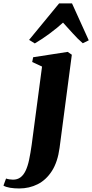

<svg xmlns="http://www.w3.org/2000/svg" viewBox="-146 -836 534 1112"><path d="M199 20.5Q188 102 154.8 154Q121.5 206 72.5 230.8Q23.5 255.5 -35 255.5Q-63.5 255.5 -87.8 251.5Q-112 247.5 -126 239L-111 198Q-102.5 201 -91 202.8Q-79.5 204.5 -71 204.5Q-45.5 204.5 -27.8 191.5Q-10 178.5 2.2 153Q14.5 127.5 22.5 89.8Q30.5 52 37.5 2.5L97.5 -450.5L40.5 -477L46 -504.5L246 -535.5L270 -519ZM55.5 -584.5 22.5 -605 196.5 -816.5H271L368 -602.5L333.5 -585.5Q303.5 -611 274.5 -643.8Q245.5 -676.5 219 -705Q185 -674 142 -642Q99 -610 55.5 -584.5Z"/></svg>

Font: Merriweather 96pt Black
Style: Italic
Weight: 900
Italic angle: -7.8°
Version: Version 2.101